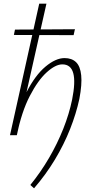

<svg xmlns="http://www.w3.org/2000/svg" viewBox="-20 -731 513 1038"><path d="M164 287 144 269Q200 200 245 123Q290 46 322 -34.5Q354 -115 370 -193Q389 -288 376 -335.5Q363 -383 317 -383Q280 -383 232.5 -340Q185 -297 141 -212Q97 -127 71 0H46Q75 -138 122.5 -231Q170 -324 225.5 -370.5Q281 -417 329 -417Q368 -417 391 -395Q414 -373 419 -324Q424 -275 409 -196Q392 -117 359 -33.5Q326 50 277 131.5Q228 213 164 287ZM34 0 192 -711H231L71 0ZM55 -542 61 -571 385 -573 378 -541Z"/></svg>

Font: Ysabeau Infant ExtraLight
Style: Italic
Weight: 250
Italic angle: -12°
Designer: Christian Thalmann (Catharsis Fonts)
Version: Version 2.001;gftools[0.9.30]; featfreeze: ss01,ss02,lnum